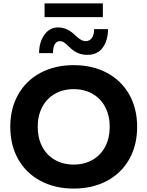

<svg xmlns="http://www.w3.org/2000/svg" viewBox="-20 -1090 860 1120"><path d="M40 -350Q40 -457 86 -538.5Q132 -620 216 -665Q300 -710 410 -710Q520 -710 604 -665Q688 -620 734 -538.5Q780 -457 780 -350Q780 -243 734 -161.5Q688 -80 604 -35Q520 10 410 10Q300 10 216 -35Q132 -80 86 -161.5Q40 -243 40 -350ZM620 -350Q620 -415 594 -465Q568 -515 520 -542.5Q472 -570 410 -570Q348 -570 300 -542.5Q252 -515 226 -465Q200 -415 200 -350Q200 -285 226 -235Q252 -185 300 -157.5Q348 -130 410 -130Q472 -130 520 -157.5Q568 -185 594 -235Q620 -285 620 -350ZM489 -770Q458 -770 432.5 -781.5Q407 -793 382 -818Q365 -835 353.5 -842.5Q342 -850 329 -850Q310 -850 299.5 -831.5Q289 -813 289 -780H208Q208 -843 238.5 -886.5Q269 -930 319 -930Q372 -930 418 -885Q453 -850 480 -850Q502 -850 515.5 -868Q529 -886 529 -920H610Q610 -855 579.5 -812.5Q549 -770 489 -770ZM240 -1070H580V-990H240Z"/></svg>

Font: Goli Bold
Style: Regular
Weight: 700
Designer: jaikishan Patel
Foundry: MagicType
Version: Version 1.000